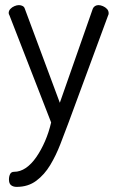

<svg xmlns="http://www.w3.org/2000/svg" viewBox="-20 -499 460 751"><path d="M45 232Q32 232 23.5 225.5Q15 219 15 203Q15 191 19.5 182Q24 173 35 173Q59 173 81 158Q103 143 122 115.5Q141 88 156 53.5Q171 19 180 -20L17 -439Q14 -444 14 -448Q14 -457 20.5 -464Q27 -471 36.5 -475Q46 -479 54 -479Q62 -479 68.5 -475.5Q75 -472 77 -465L214 -97L343 -465Q346 -472 352 -475.5Q358 -479 365 -479Q373 -479 382.5 -475Q392 -471 398.5 -464Q405 -457 405 -447Q405 -442 403 -439L248 -19Q233 21 216 65Q199 109 176.5 146.5Q154 184 122 208Q90 232 45 232Z"/></svg>

Font: Dosis ExtraLight
Style: Regular
Weight: 400
Version: Version 3.001; ttfautohint (v1.8.2)